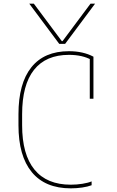

<svg xmlns="http://www.w3.org/2000/svg" viewBox="-20 -1020 640 1050"><path d="M140 -1000H165L318 -795H322L475 -1000H500L336 -780H304ZM367 10Q227 10 154 -78.5Q81 -167 81 -335V-395Q81 -564 151.5 -652Q222 -740 357 -740Q396 -740 429.5 -732.5Q463 -725 491 -710V-480H471V-713L481 -692Q431 -720 357 -720Q231 -720 166 -638Q101 -556 101 -395V-335Q101 -175 168.5 -92.5Q236 -10 367 -10Q400 -10 431 -15Q462 -20 481 -28V-7Q460 1 429.5 5.5Q399 10 367 10Z"/></svg>

Font: M PLUS Code Latin Expanded Thin
Style: Regular
Weight: 250
Width: 7
Designer: Coji Morishita
Foundry: UNDERFOREST DESIGN
Version: Version 1.002; ttfautohint (v1.8.3)